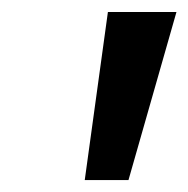

<svg xmlns="http://www.w3.org/2000/svg" viewBox="-20 -696 318 324"><path d="M196.8 -392.1H123L162.1 -675.8H277.8Z"/></svg>

Font: Clear Sans Medium
Style: Italic
Weight: 500
Italic angle: -12°
Foundry: Intel Corporation
Version: Version 1.00